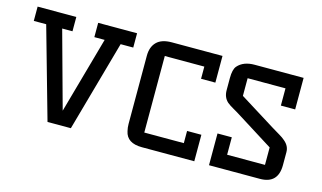

<svg xmlns="http://www.w3.org/2000/svg" viewBox="-66 -691 1480 882"><g transform="rotate(15 673.5 -250.5)"><path d="M204 -500V-432H155L255 -68L357 -432H308V-500H493V-432H433L312 0H201L79 -432H20V-500Z M899 0H650Q578 0 567 -54Q563 -70 563 -88V-412Q563 -454 586.5 -477.5Q610 -501 658 -501H899V-374H831V-432H643V-68H831V-126H899Z M1297 -88Q1297 0 1211 0H969V-151H1037V-68H1217V-151L1053 -254Q1028 -270 1010 -280Q992 -290 980 -300Q958 -320 958 -354V-411Q958 -453 972 -469Q999 -500 1052 -500H1285V-350H1217V-432H1037V-348L1207 -242Q1228 -229 1244.5 -219.5Q1261 -210 1272 -200Q1297 -179 1297 -150Z"/></g></svg>

Font: Kelly Slab
Style: Regular
Weight: 400
Designer: Denis Masharov
Foundry: Denis Masharov
Version: Version 1.001